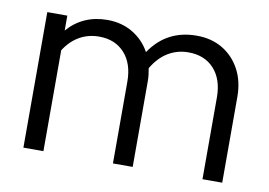

<svg xmlns="http://www.w3.org/2000/svg" viewBox="-61 -605 981 699"><g transform="rotate(10 429.5 -255.5)"><path d="M63 0V-501H137V-446Q194 -511 284 -511Q337 -511 378 -486.5Q419 -462 442 -420Q473 -466 516 -488.5Q559 -511 614 -511Q669 -511 710 -486.5Q751 -462 774.5 -418.5Q798 -375 798 -317V0H725V-302Q725 -369 690 -407.5Q655 -446 595 -446Q554 -446 520 -425.5Q486 -405 462 -364Q464 -353 465.5 -341.5Q467 -330 467 -317V0H394V-302Q394 -369 359 -407.5Q324 -446 265 -446Q225 -446 192.5 -427.5Q160 -409 137 -373V0Z"/></g></svg>

Font: Red Hat Display VF
Style: Regular
Weight: 300
Designer: Pentagram, MCKL
Foundry: Pentagram, MCKL
Version: Version 1.023